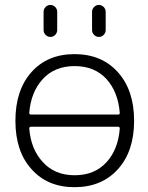

<svg xmlns="http://www.w3.org/2000/svg" viewBox="-20 -777 605 785"><path d="M99.6 -315.4Q99.6 -308.6 107.4 -308.6H462.9Q469.7 -308.6 469.7 -315.4Q462.9 -400.4 416 -453.1Q367.2 -506.8 285.2 -506.8Q203.1 -506.8 154.3 -453.1Q106.4 -400.4 99.6 -315.4ZM107.4 -258.8Q99.6 -258.8 99.6 -252Q106.4 -167 154.3 -115.2Q203.1 -60.5 285.2 -60.5Q367.2 -60.5 416 -114.3Q462.9 -166 469.7 -251Q469.7 -258.8 462.9 -258.8ZM108.4 -85.9Q43 -158.2 43 -283.2Q43 -408.2 108.4 -481.9Q173.8 -555.7 284.7 -555.7Q395.5 -555.7 461.9 -481.9Q528.3 -408.2 528.3 -283.2Q528.3 -158.2 461.9 -85Q395.5 -11.7 284.7 -11.7Q173.8 -11.7 108.4 -85.9ZM158.2 -654.3V-728.5Q158.2 -740.2 166.5 -748.5Q174.8 -756.8 186 -756.8Q197.3 -756.8 205.6 -748.5Q213.9 -740.2 213.9 -728.5V-654.3Q213.9 -642.6 205.6 -634.3Q197.3 -626 186 -626Q174.8 -626 166.5 -634.3Q158.2 -642.6 158.2 -654.3ZM356.4 -654.3V-728.5Q356.4 -740.2 364.7 -748.5Q373 -756.8 384.3 -756.8Q395.5 -756.8 403.8 -748.5Q412.1 -740.2 412.1 -728.5V-654.3Q412.1 -642.6 403.8 -634.3Q395.5 -626 384.3 -626Q373 -626 364.7 -634.3Q356.4 -642.6 356.4 -654.3Z"/></svg>

Font: Gen Jyuu Gothic P Light
Style: Regular
Weight: 200
Designer: [Source Han Sans]
Ryoko NISHIZUKA  (kana & ideographs); Paul D. Hunt (Latin, Greek & Cyrillic); Wenlong ZHANG  (bopomofo
Version: Version 1.002.20150607